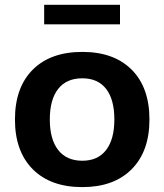

<svg xmlns="http://www.w3.org/2000/svg" viewBox="-20 -765 679 796"><path d="M321.3 10.7Q189.5 10.7 115.7 -63.5Q42 -137.7 42 -269.5Q42 -402.3 115.7 -476.1Q189.5 -549.8 321.3 -549.8Q452.1 -549.8 525.9 -476.1Q599.6 -402.3 599.6 -269.5Q599.6 -137.7 525.9 -63.5Q452.1 10.7 321.3 10.7ZM163.1 -664.1V-745.1H477.5V-664.1ZM186.5 -269.5Q186.5 -187.5 221.2 -143.1Q255.9 -98.6 321.3 -98.6Q385.7 -98.6 419.9 -143.1Q454.1 -187.5 454.1 -269.5Q454.1 -352.5 419.9 -396.5Q385.7 -440.4 321.3 -440.4Q255.9 -440.4 221.2 -396.5Q186.5 -352.5 186.5 -269.5Z"/></svg>

Font: Min Sans Bold
Style: Regular
Weight: 700
Designer: Jinseong-Kim, NotoSansCJK, Nunito
Foundry: Jinseong-Kim
Version: Version 1.400;Glyphs 3.1.2 (3151)